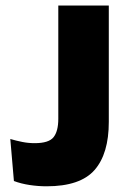

<svg xmlns="http://www.w3.org/2000/svg" viewBox="-20 -659 459 690"><path d="M147.5 10.5Q117 10.5 86 5.8Q55 1 30 -8.5L17 -159.5Q39 -153 60.5 -148.8Q82 -144.5 104.5 -144.5Q155.5 -144.5 172.5 -166Q189.5 -187.5 189.5 -232V-639H371V-221Q371 -106.5 319.8 -48Q268.5 10.5 147.5 10.5Z"/></svg>

Font: Anek Gujarati Medium ExtraBold
Style: Regular
Weight: 800
Version: Version 1.003